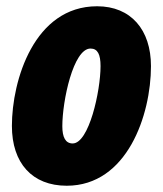

<svg xmlns="http://www.w3.org/2000/svg" viewBox="-20 -583 519 613"><path d="M193 10C386 10 462 -216 462 -372C462 -488 398 -563 290 -563C89 -563 18 -326 18 -181C18 -62 83 10 193 10ZM212 -125C189 -125 179 -145 179 -180C179 -261 214 -428 269 -428C292 -428 301 -409 301 -372C301 -292 264 -125 212 -125Z"/></svg>

Font: Noto Sans ExtraCondensed Black
Style: Italic
Weight: 900
Width: 2
Italic angle: -12°
Designer: Monotype Design Team
Foundry: Monotype Imaging Inc.
Version: Version 2.013